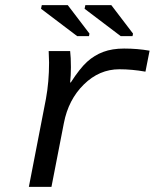

<svg xmlns="http://www.w3.org/2000/svg" viewBox="-20 -727 640 747"><path d="M545.9 -448.2Q493.7 -457.5 444.3 -457.5Q366.2 -457.5 306.2 -398.4Q246.1 -339.4 228.5 -248L180.2 0H92.3L158.7 -342.3Q170.9 -408.7 170.9 -483.4L169.4 -528.3H252.9Q255.9 -503.9 255.9 -465.8Q255.9 -433.6 252.9 -406.2H255.4Q291 -461.4 319.1 -486.8Q347.2 -512.2 381.8 -525.1Q416.5 -538.1 462.9 -538.1Q514.6 -538.1 562 -529.8ZM449.7 -586.4 309.1 -692.9 312 -707H413.1L497.6 -596.2L495.6 -586.4ZM280.3 -586.4 139.6 -692.9 142.6 -707H243.7L328.1 -596.2L326.2 -586.4Z"/></svg>

Font: Cousine
Style: Italic
Weight: 400
Italic angle: -12°
Monospace: yes
Designer: Steve Matteson
Foundry: Monotype Imaging Inc.
Version: Version 1.21